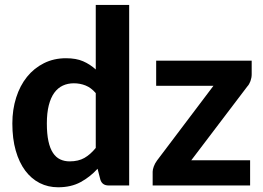

<svg xmlns="http://www.w3.org/2000/svg" viewBox="-20 -766 1088 793"><path d="M31 0ZM428.5 0Q402 0 394.5 -24L383 -69Q352 -35 312.8 -13.8Q273.5 7.5 220 7.5Q178.5 7.5 144 -10Q109.5 -27.5 84.2 -61.2Q59 -95 45 -144Q31 -193 31 -256Q31 -313.5 46.8 -363Q62.5 -412.5 91.5 -448.5Q120.5 -484.5 161.5 -505Q202.5 -525.5 252.5 -525.5Q294.5 -525.5 323.2 -513Q352 -500.5 375.5 -479V-745.5H513.5V0ZM267.5 -99.5Q304 -99.5 328.8 -113.8Q353.5 -128 375.5 -155V-381.5Q356 -404 333.2 -413Q310.5 -422 285 -422Q260 -422 239.5 -412.5Q219 -403 204.2 -382.8Q189.5 -362.5 181.5 -331Q173.5 -299.5 173.5 -256Q173.5 -213 180 -183Q186.5 -153 198.8 -134.5Q211 -116 228.5 -107.8Q246 -99.5 267.5 -99.5ZM1019.5 -459.5Q1019.5 -445 1014.5 -431.2Q1009.5 -417.5 1001.5 -409L770 -104H1013V0H610.5V-57Q610.5 -65.5 615.2 -78.5Q620 -91.5 628.5 -103L861.5 -411.5H625V-515.5H1019.5Z"/></svg>

Font: Lato Heavy
Style: Regular
Weight: 800
Designer: Lukasz Dziedzic
Foundry: tyPoland Lukasz Dziedzic
Version: Version 2.007; 2014-02-27